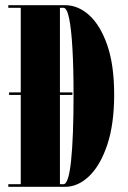

<svg xmlns="http://www.w3.org/2000/svg" viewBox="-20 -720 494 740"><path d="M12 0V-10H60V-354H15V-364H60V-690H12V-700H231Q281.5 -700 324.5 -660.8Q367.5 -621.5 393.8 -545Q420 -468.5 420 -355.5Q420 -241.5 393.5 -162.2Q367 -83 324 -41.5Q281 0 231 0ZM211 -10H224.5Q244.5 -10 254 -101Q263.5 -192 263.5 -355.5Q263.5 -457.5 259.2 -532.5Q255 -607.5 246.5 -648.8Q238 -690 224.5 -690H211V-364H259V-354H211Z"/></svg>

Font: Imbue 100pt Black
Style: Regular
Weight: 900
Designer: Tyler Finck
Foundry: Etcetera Type Company
Version: Version 1.102; ttfautohint (v1.8.3)